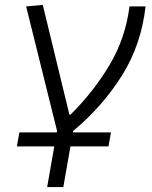

<svg xmlns="http://www.w3.org/2000/svg" viewBox="-20 -544 626 789"><path d="M49.3 57.6 59.6 0H213.4L214.4 -6.3L87.4 -517.6L155.8 -523.9L265.1 -73.2H270Q364.3 -166.5 429.9 -276.6Q495.6 -386.7 512.2 -517.6H578.1Q561 -361.8 481.9 -234.9Q402.8 -107.9 280.8 -5.9L279.8 0H436L425.8 57.6H269.5L240.2 224.6H173.8L203.1 57.6Z"/></svg>

Font: Cascadia Code Light
Style: Italic
Weight: 300
Italic angle: -10°
Monospace: yes
Designer: Aaron Bell
Foundry: Saja Typeworks
Version: Version 2404.023; ttfautohint (v1.8.4)